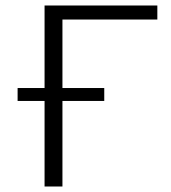

<svg xmlns="http://www.w3.org/2000/svg" viewBox="-20 -678 623 698"><path d="M207 -607V-358H359V-311H207V0H142V-311H44V-358H142V-658H552V-607Z"/></svg>

Font: Isabella Sans
Style: Regular
Weight: 400
Designer: Original fonts by Christian Thalmann (Catharsis Fonts), Modifications by Cristiano Sobral
Version: Version 0.002;July 12, 2020;FontCreator 13.0.0.2655 64-bit; 